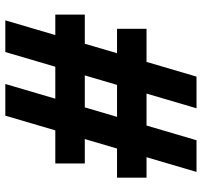

<svg xmlns="http://www.w3.org/2000/svg" viewBox="-38 -702 740 703"><g transform="rotate(-90 331.5 -350.0)"><path d="M287 0 493 -700H609L403 0ZM33 -183V-291H578V-183ZM54 0 260 -700H376L170 0ZM85 -409V-517H630V-409Z"/></g></svg>

Font: Fustat
Style: Bold
Weight: 700
Designer: Mohamed Gaber, Khaled Hosny, Laura Garcia Mut
Foundry: Kief Type Foundry, Alif Type Foundry, Hard Type Foundry
Version: Version 1.007